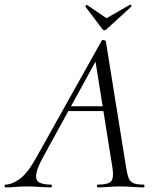

<svg xmlns="http://www.w3.org/2000/svg" viewBox="-58 -811 678 831"><path d="M-34 0Q-38 0 -38 -6Q-38 -12 -34 -12Q-8 -12 25.6 -35.2Q59.2 -58.4 95.8 -123.2L382 -634.8Q384 -638.8 391.5 -637.4Q399 -636 400 -633L488.2 -84Q492.4 -57 498.6 -41Q504.8 -25 519.2 -18.5Q533.6 -12 563.4 -12Q567.4 -12 567.4 -6Q567.4 0 563.4 0Q539.8 0 515.3 -2Q490.8 -4 462 -4Q433.4 -4 411.3 -2Q389.2 0 364.8 0Q361.6 0 361.6 -6Q361.6 -12 364.8 -12Q411.6 -12 423.5 -27Q435.4 -42 428.8 -84L353.4 -557L378.2 -586L129.2 -132.2Q101.4 -81.6 98.5 -55.6Q95.6 -29.6 113 -20.8Q130.4 -12 162.6 -12Q166.6 -12 166.6 -6Q166.6 0 161.6 0Q141.8 0 113.5 -2Q85.2 -4 58 -4Q29 -4 10.5 -2Q-8 0 -34 0ZM221.2 -330.2 236.4 -351H423.4L425.4 -330.2ZM385 -685 311.4 -782.6Q310.4 -784.6 313.8 -787.7Q317.2 -790.8 318.6 -789.6L403 -732.2L504.4 -790.4Q507.2 -792.2 509.8 -788.4Q512.4 -784.6 510.4 -782.6L403.8 -685Q393.6 -674.8 385 -685Z"/></svg>

Font: Cormorant Light
Style: Italic
Weight: 300
Italic angle: -10°
Designer: Christian Thalmann (Catharsis Fonts)
Foundry: Catharsis Fonts
Version: Version 4.000